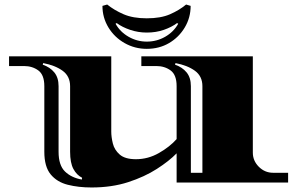

<svg xmlns="http://www.w3.org/2000/svg" viewBox="-20 -807 1324 849"><path d="M385 22Q327 22 279.5 10Q232 -2 204 -36Q176 -70 176 -136V-426Q176 -476 149.5 -495.5Q123 -515 86 -515H20V-558H472V-225Q472 -201 479 -172.5Q486 -144 509.5 -123.5Q533 -103 581 -103Q635 -103 683 -130.5Q731 -158 761 -192V-426Q761 -476 734.5 -495.5Q708 -515 671 -515H605V-558H1098V-132Q1098 -96 1124.5 -69.5Q1151 -43 1188 -43H1254V0H761V-129Q728 -95 673.5 -60Q619 -25 546.5 -1.5Q474 22 385 22ZM342 -13 343 -21Q319 -33 304.5 -60Q290 -87 290 -136V-426Q290 -470 257 -494Q224 -518 171 -528L169 -521Q201 -510 220 -487Q239 -464 239 -426V-136Q239 -76 267.5 -48.5Q296 -21 342 -13ZM824 -43H875V-426Q875 -470 842 -494Q809 -518 756 -528L754 -521Q786 -510 805 -487Q824 -464 824 -426ZM629 -591Q576 -591 531 -616.5Q486 -642 459.5 -685.5Q433 -729 433 -781L454 -787Q485 -762 526.5 -744Q568 -726 629 -726Q691 -726 732 -744Q773 -762 803 -787L823 -781Q823 -729 797 -685.5Q771 -642 727.5 -616.5Q684 -591 629 -591ZM629 -623Q673 -623 710.5 -644.5Q748 -666 768 -702L763 -705Q739 -687 704.5 -675Q670 -663 629 -663Q591 -663 555.5 -675Q520 -687 496 -705L491 -702Q511 -666 548.5 -644.5Q586 -623 629 -623Z"/></svg>

Font: Diplomata
Style: Regular
Weight: 400
Designer: Eduardo Rodriguez Tunni
Foundry: Eduardo Rodriguez Tunni
Version: Version 1.002; ttfautohint (v1.8.4.7-5d5b);gftools[0.9.23]